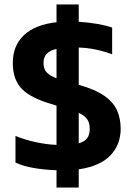

<svg xmlns="http://www.w3.org/2000/svg" viewBox="-20 -750 595 856"><path d="M232 86V9Q177 7 130.5 -1Q84 -9 49 -25V-144Q90 -127 138 -116.5Q186 -106 232 -104V-279L220 -283Q119 -311 78 -353Q37 -395 37 -469Q37 -546 86.5 -593Q136 -640 232 -651V-730H331V-653Q377 -650 416 -643Q455 -636 480 -627V-508Q445 -521 407 -529Q369 -537 331 -538V-372Q405 -351 445.5 -322.5Q486 -294 502 -257.5Q518 -221 518 -176Q518 -105 472 -57Q426 -9 331 5V86ZM232 -401V-532Q204 -526 189 -511Q174 -496 174 -469Q174 -444 186.5 -429Q199 -414 232 -401ZM331 -111Q356 -118 368 -133Q380 -148 380 -176Q380 -202 369 -218Q358 -234 331 -247Z"/></svg>

Font: Kanit SemiBold
Style: Regular
Weight: 600
Designer: Katatrad Team
Foundry: CadsonDemak
Version: Version 2.000; ttfautohint (v1.8.3)